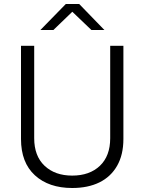

<svg xmlns="http://www.w3.org/2000/svg" viewBox="-20 -929 723 960"><path d="M341 11Q224 11 154.5 -52.5Q85 -116 85 -234V-700H151V-238Q151 -149 203 -100Q255 -51 341 -51Q428 -51 479.5 -100Q531 -149 531 -238V-700H597V-234Q597 -155 565.5 -100Q534 -45 477 -17Q420 11 341 11ZM182 -779 309 -909H376L502 -779H437L323 -888H360L247 -779Z"/></svg>

Font: SUSE Thin Light
Style: Regular
Weight: 300
Version: Version 1.000